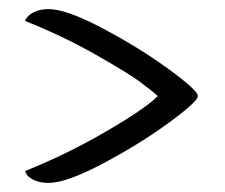

<svg xmlns="http://www.w3.org/2000/svg" viewBox="-20 -446 494 422"><path d="M87 -44Q67 -44 54 -50.5Q41 -57 38 -64L35 -70Q119 -104 192 -145Q295 -203 327 -235Q313 -247 288.5 -265.5Q264 -284 191 -325.5Q118 -367 35 -400Q39 -411 53 -418.5Q67 -426 87 -426Q126 -426 207 -383Q288 -340 351.5 -293.5Q415 -247 415 -235Q415 -223 351.5 -176.5Q288 -130 207 -87Q126 -44 87 -44Z"/></svg>

Font: Sedan SC
Style: Regular
Weight: 400
Designer: Sebastian Salazar
Foundry: Sebastian Salazar
Version: Version 1.001